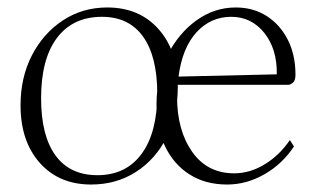

<svg xmlns="http://www.w3.org/2000/svg" viewBox="-20 -482 847 514"><path d="M224 12Q138 12 86.5 -46Q35 -104 35 -200Q35 -275 65.5 -334Q96 -393 148.5 -427.5Q201 -462 267 -462Q353 -462 404.5 -404Q456 -346 456 -250Q456 -173 426 -114Q396 -55 343.5 -21.5Q291 12 224 12ZM241 -13Q317 -13 359 -70Q401 -127 401 -231Q401 -331 363 -384Q325 -437 253 -437Q175 -437 132.5 -380.5Q90 -324 90 -219Q90 -119 128.5 -66Q167 -13 241 -13ZM588 12Q530 12 487.5 -15Q445 -42 422 -90Q399 -138 399 -202Q399 -276 428.5 -334.5Q458 -393 506 -427.5Q554 -462 611 -462Q658 -462 694 -439Q730 -416 750.5 -375.5Q771 -335 771 -282Q771 -266 764 -260.5Q757 -255 753 -255H455Q454 -240 454 -223Q454 -133 494.5 -75.5Q535 -18 607 -18Q649 -18 688.5 -42Q728 -66 756 -107L767 -90Q736 -43 688 -15.5Q640 12 588 12ZM599 -437Q544 -437 506 -395.5Q468 -354 458 -277L721 -283Q722 -351 687.5 -394Q653 -437 599 -437Z"/></svg>

Font: Petrona ExtraLight
Style: Regular
Weight: 200
Designer: Ringo R. Seeber
Foundry: Ringo R. Seeber
Version: Version 2.001; ttfautohint (v1.8.3)